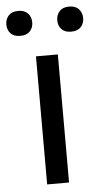

<svg xmlns="http://www.w3.org/2000/svg" viewBox="-86 -755 422 789"><g transform="rotate(-5 124.5 -360.5)"><path d="M166.5 -528.3V0H76.2V-528.3ZM-33.7 -668.9Q-33.7 -690.9 -20.3 -705.8Q-6.8 -720.7 19.5 -720.7Q45.9 -720.7 59.6 -705.8Q73.2 -690.9 73.2 -668.9Q73.2 -647 59.6 -632.3Q45.9 -617.7 19.5 -617.7Q-6.8 -617.7 -20.3 -632.3Q-33.7 -647 -33.7 -668.9ZM176.3 -668Q176.3 -689.9 189.7 -705.1Q203.1 -720.2 229.5 -720.2Q255.9 -720.2 269.5 -705.1Q283.2 -689.9 283.2 -668Q283.2 -646 269.5 -631.3Q255.9 -616.7 229.5 -616.7Q203.1 -616.7 189.7 -631.3Q176.3 -646 176.3 -668Z"/></g></svg>

Font: Mardoto
Style: Regular
Weight: 400
Designer: Christian Robertson, Vahan Hovhannisyan
Foundry: Google
Version: Version 1.000